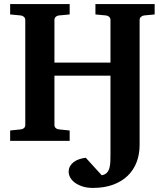

<svg xmlns="http://www.w3.org/2000/svg" viewBox="-20 -691 809 942"><path d="M687 -615.2Q678.7 -614.3 671.9 -608.4Q665 -602.5 665 -592.8V20Q665 66.4 650.1 105Q635.3 143.6 606.2 171.6Q577.1 199.7 534.4 215.3Q491.7 231 436 231Q407.2 231 385.3 223.9Q363.3 216.8 347.9 205.6Q332.5 194.3 324.7 180.2Q316.9 166 316.9 151.9Q316.9 136.7 323.7 124.5Q330.6 112.3 342 103.8Q353.5 95.2 368.7 90.1Q383.8 85 400.9 83L479 168.9Q495.6 166 504.4 156.5Q513.2 147 517.1 132.3Q521 117.7 521.5 98.9Q522 80.1 522 58.1V-319.8H247.1V-78.1Q247.1 -68.4 253.4 -62.7Q259.8 -57.1 269 -56.2L321.8 -50.8V0H29.8V-50.8L82 -56.2Q91.3 -57.1 97.7 -62.7Q104 -68.4 104 -78.1V-592.8Q104 -602.5 97.2 -608.4Q90.3 -614.3 82 -615.2L29.8 -620.1V-670.9H321.8V-620.1L269 -615.2Q259.8 -614.3 253.4 -608.4Q247.1 -602.5 247.1 -592.8V-383.8H522V-592.8Q522 -602.5 515.6 -608.4Q509.3 -614.3 500 -615.2L448.2 -620.1V-670.9H738.8V-620.1Z"/></svg>

Font: Charis SIL
Style: Bold
Weight: 700
Foundry: SIL International
Version: Version 4.112